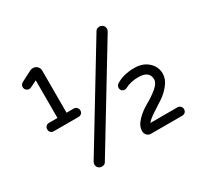

<svg xmlns="http://www.w3.org/2000/svg" viewBox="-151 -936 1243 1172"><g transform="rotate(-30 470.0 -350.0)"><path d="M835 -59Q848 -59 856.5 -50.5Q865 -42 865 -29Q865 -16 856.5 -8Q848 0 835 0H615Q598 0 587 -12Q576 -24 576 -40Q576 -78 610.5 -113Q645 -148 687 -171Q729 -194 763.5 -223Q798 -252 798 -278Q798 -338 720 -338Q665 -338 625 -316Q619 -313 612 -313Q600 -313 592 -320.5Q584 -328 584 -341Q584 -358 598 -366Q650 -399 728 -399Q786 -399 823.5 -365.5Q861 -332 861 -282Q861 -244 832 -207.5Q803 -171 767.5 -148.5Q732 -126 694 -100.5Q656 -75 645 -59ZM283 -369Q296 -369 304.5 -360.5Q313 -352 313 -339Q313 -326 304.5 -318Q296 -310 283 -310H109Q96 -310 88 -318Q80 -326 80 -339Q80 -352 88 -360.5Q96 -369 109 -369H169V-634L124 -612Q114 -608 109 -608Q97 -608 88 -616.5Q79 -625 79 -638Q79 -656 98 -666L170 -703Q180 -708 190 -708Q209 -708 221 -695.5Q233 -683 233 -665V-369ZM256 24Q242 24 232 14.5Q222 5 222 -10Q222 -18 227 -28L641 -710Q649 -724 669 -724Q683 -724 693 -714.5Q703 -705 703 -690Q703 -682 698 -672L284 10Q276 24 256 24Z"/></g></svg>

Font: VarelaRound
Style: Regular
Weight: 400
Designer: Joe Prince, Avraham Cornfeld
Foundry: Joe Prince, Avraham Cornfeld
Version: Version 2.000;PS 002.000;hotconv 1.0.88;makeotf.lib2.5.64775